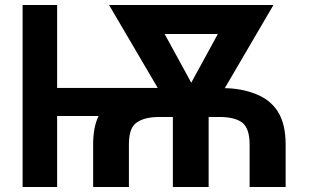

<svg xmlns="http://www.w3.org/2000/svg" viewBox="-20 -750 1252 773"><path d="M615 -396 419 -730H1081L885 -395Q954 -394 1011 -371Q1069 -348 1099 -300Q1130 -251 1130 -168V3H985V-168Q985 -231 957 -255Q927 -279 864 -279H820V3H676V-279H621Q562 -279 531 -257Q499 -237 499 -168V3H355V-168Q355 -239 377 -283H210V3H71V-730H210V-396ZM643 -613 750 -417 857 -613Z"/></svg>

Font: Sinter Bold
Style: Regular
Weight: 700
Foundry: Adobe & rsms
Version: Version 1.000